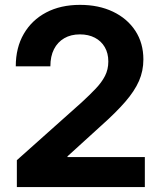

<svg xmlns="http://www.w3.org/2000/svg" viewBox="-20 -758 652 778"><path d="M48.3 0V-108.9L311 -343.3Q343.8 -373.5 367.9 -398.9Q392.1 -424.3 405.5 -450.4Q418.9 -476.6 418.9 -508.8Q418.9 -542.5 404.5 -567.1Q390.1 -591.8 364.3 -605.2Q338.4 -618.7 303.7 -618.7Q267.1 -618.7 240.2 -603Q213.4 -587.4 198.7 -558.6Q184.1 -529.8 184.1 -489.3H43.9Q43.9 -564.9 76.4 -620.8Q108.9 -676.8 167.2 -707.5Q225.6 -738.3 304.2 -738.3Q379.9 -738.3 437.7 -710.7Q495.6 -683.1 528.3 -633.3Q561 -583.5 561 -517.1Q561 -470.7 543.2 -429.9Q525.4 -389.2 487.5 -345.5Q449.7 -301.8 388.2 -247.1L253.4 -124.5V-121.6H566.9V0Z"/></svg>

Font: Inter 24pt
Style: Bold
Weight: 700
Designer: Rasmus Andersson
Foundry: rsms
Version: Version 4.001;git-66647c0bb